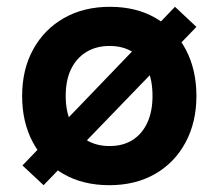

<svg xmlns="http://www.w3.org/2000/svg" viewBox="-20 -536 642 564"><path d="M108 8 46 -50 494 -516 557 -457ZM301 8Q223 8 165.5 -25.5Q108 -59 76.5 -118Q45 -177 45 -254Q45 -332 77.5 -391Q110 -450 168 -483Q226 -516 303 -516Q381 -516 438 -482.5Q495 -449 526 -390Q557 -331 557 -254Q557 -177 525 -117.5Q493 -58 435.5 -25Q378 8 301 8ZM302 -107Q341 -107 369 -124.5Q397 -142 412.5 -175Q428 -208 428 -254Q428 -301 413 -333.5Q398 -366 369.5 -383.5Q341 -401 302 -401Q263 -401 234 -383.5Q205 -366 189 -333.5Q173 -301 173 -254Q173 -208 189 -175Q205 -142 234 -124.5Q263 -107 302 -107Z"/></svg>

Font: REM Medium Medium
Style: Regular
Weight: 500
Version: Version 1.005;gftools[0.9.28]